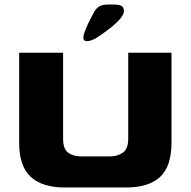

<svg xmlns="http://www.w3.org/2000/svg" viewBox="-20 -822 846 852"><path d="M268 10Q168 10 116.5 -37Q65 -84 65 -189V-588H260V-207Q260 -160 283 -144Q306 -128 340 -128H469Q501 -128 525 -144.5Q549 -161 549 -207V-588H741V-189Q741 -84 690.5 -37Q640 10 539 10ZM350 -654Q350 -667 359.5 -690.5Q369 -714 381 -737.5Q393 -761 400 -773Q409 -787 422.5 -794.5Q436 -802 460 -802H481Q509 -802 519.5 -795.5Q530 -789 530 -773Q530 -757 510.5 -735.5Q491 -714 463.5 -693Q436 -672 410 -655Q399 -648 384.5 -643Q370 -638 360 -640Q350 -642 350 -654Z"/></svg>

Font: Goldman
Style: Bold
Weight: 700
Designer: Jaikishan Patel
Version: Version 1.000; ttfautohint (v1.8.3)